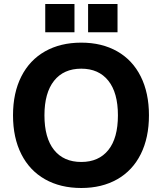

<svg xmlns="http://www.w3.org/2000/svg" viewBox="-20 -928 809 959"><path d="M352 -767H206V-908H352ZM567 -767H420V-908H567ZM724 -352Q724 -240 683 -158Q642 -76 565.5 -32.5Q489 11 386 11Q282 11 205 -32.5Q128 -76 86.5 -158Q45 -240 45 -352Q45 -464 86.5 -546Q128 -628 205 -671.5Q282 -715 386 -715Q489 -715 565.5 -671.5Q642 -628 683 -546Q724 -464 724 -352ZM202 -352Q202 -239 250 -179Q298 -119 386 -119Q473 -119 521 -178.5Q569 -238 569 -352Q569 -465 521 -525Q473 -585 386 -585Q298 -585 250 -524.5Q202 -464 202 -352Z"/></svg>

Font: CBA Beacon Sans Extra Bold
Style: Regular
Weight: 800
Designer: Wei Huang
Foundry: Wei Huang
Version: Version 1.002